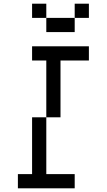

<svg xmlns="http://www.w3.org/2000/svg" viewBox="-20 -1020 578 1040"><path d="M384.6 -923.1V-1000H461.5V-923.1ZM230.8 -923.1H384.6V-846.2H230.8ZM153.8 -1000H230.8V-923.1H153.8ZM76.9 0V-76.9H153.8V-384.6H230.8V-76.9H384.6V0ZM230.8 -384.6V-692.3H153.8V-769.2H461.5V-692.3H307.7V-384.6Z"/></svg>

Font: Mintsoda - Lime Green 13x16
Style: Regular
Weight: 400
Designer: Mintsoda-15
Version: Version 1.0